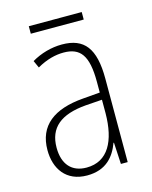

<svg xmlns="http://www.w3.org/2000/svg" viewBox="-102 -715 625 792"><g transform="rotate(-15 210.0 -318.5)"><path d="M324 -647H98V-615H324ZM210 -539C165 -539 119 -526 80 -503L94 -472C136 -496 174 -505 208 -505C279 -505 310 -466 310 -353V-307L237 -301C111 -291 40 -238 40 -133C40 -54 82 10 172 10C254 10 291 -38 311 -92H313L318 0H347V-357C347 -486 305 -539 210 -539ZM240 -271 311 -276V-218C310 -101 270 -22 178 -22C115 -22 79 -62 79 -133C79 -219 133 -262 240 -271Z"/></g></svg>

Font: Noto Sans Thai Looped Condensed ExtraLight
Style: Regular
Weight: 200
Width: 3
Designer: Sasikarn Vongin, Ben Mitchell
Foundry: The Fontpad Ltd
Version: Version 1.001